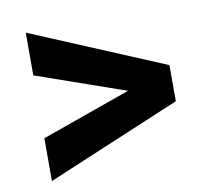

<svg xmlns="http://www.w3.org/2000/svg" viewBox="-60 -602 637 601"><g transform="rotate(-10 258.5 -302.0)"><path d="M342.3 -303.2 58.6 -402.3V-538.1L483.9 -359.9V-245.1L58.6 -66.4V-202.6Z"/></g></svg>

Font: Shabnam FD
Style: Bold-FD
Weight: 700
Foundry: DejaVu fonts team - Redesigned by Saber Rastikerdar - Based on Vazir font
Version: Version 5.0.1